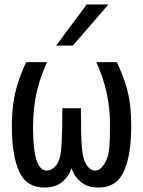

<svg xmlns="http://www.w3.org/2000/svg" viewBox="-20 -825 640 859"><path d="M368 -805H465L306 -621H231ZM179 14Q97 14 65 -59Q33 -132 33 -259Q33 -316 39.5 -362.5Q46 -409 60 -453Q74 -497 97 -547H190Q168 -497 154.5 -451.5Q141 -406 134.5 -358Q128 -310 128 -250Q128 -62 189 -62Q207 -62 223 -76.5Q239 -91 247 -117Q253 -138 256 -189.5Q259 -241 259 -341H342Q342 -272 343 -228.5Q344 -185 347 -159Q350 -133 354 -118Q361 -92 375 -77Q389 -62 405 -62Q426 -62 441.5 -84Q457 -106 464 -132Q467 -146 469.5 -171.5Q472 -197 472 -257V-272Q472 -413 411 -547H503Q526 -497 540.5 -453Q555 -409 561 -362.5Q567 -316 567 -259Q567 -132 534.5 -59Q502 14 421 14Q371 14 341 -11.5Q311 -37 300 -73Q289 -37 259 -11.5Q229 14 179 14Z"/></svg>

Font: PlemolJP35 Console
Style: Regular
Weight: 400
Version: v2.0.3; ttfautohint (v1.8.4.7-5d5b-dirty) -l 6 -r 45 -G 200 